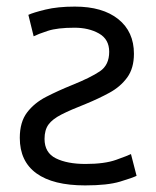

<svg xmlns="http://www.w3.org/2000/svg" viewBox="-20 -550 474 582"><path d="M238 12Q141 12 90.5 -24.5Q40 -61 40 -132Q40 -180 62 -209Q84 -238 120 -256.5Q156 -275 198 -292Q255 -315 283 -334Q311 -353 311 -393Q311 -431 280 -448.5Q249 -466 206 -466Q154 -466 125 -456.5Q96 -447 82 -440L66 -505Q81 -512 118 -521Q155 -530 207 -530Q291 -530 338.5 -492Q386 -454 386 -387Q386 -343 365.5 -315Q345 -287 312 -269Q279 -251 240 -235Q194 -217 166.5 -203Q139 -189 127 -172.5Q115 -156 115 -129Q115 -87 149.5 -70Q184 -53 239 -53Q297 -53 332 -65.5Q367 -78 377 -83L394 -17Q382 -11 344 0.5Q306 12 238 12Z"/></svg>

Font: Ubuntu Sans
Style: Regular
Weight: 400
Designer: Dalton Maag Ltd
Foundry: Dalton Maag Ltd
Version: Version 1.006; ttfautohint (v1.8.4.7-5d5b)